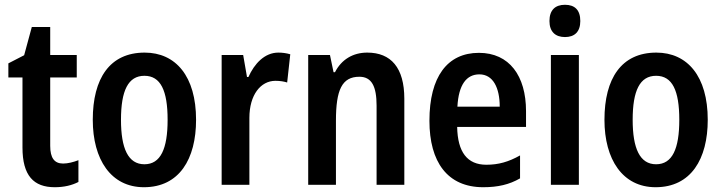

<svg xmlns="http://www.w3.org/2000/svg" viewBox="-20 -773 3022 803"><path d="M244 -89C207 -89 190 -113 190 -163V-449H301V-543H190V-660H113L81 -542L15 -508V-449H74V-156C74 -38 121 10 209 10C248 10 281 2 308 -12V-103C287 -95 264 -89 244 -89Z M800 -272C800 -454 715 -553 585 -553C439 -553 368 -445 368 -272C368 -106 444 10 582 10C730 10 800 -108 800 -272ZM486 -272C486 -394 516 -456 584 -456C652 -456 681 -394 681 -272C681 -151 652 -86 584 -86C516 -86 486 -152 486 -272Z M1144 -553C1087 -553 1044 -507 1019 -451H1013L997 -543H907V0H1023V-280C1023 -376 1070 -435 1132 -435C1152 -435 1168 -432 1181 -428L1194 -546C1177 -551 1160 -553 1144 -553Z M1516 -553C1456 -553 1408 -524 1381 -471H1375L1360 -543H1269V0H1385V-268C1385 -397 1410 -452 1483 -452C1535 -452 1555 -411 1555 -331V0H1671V-360C1671 -490 1615 -553 1516 -553Z M1983 -552C1851 -552 1776 -452 1776 -268C1776 -96 1851 10 2001 10C2062 10 2110 -1 2155 -27V-123C2107 -96 2065 -84 2014 -84C1934 -84 1894 -137 1892 -242H2180V-308C2180 -456 2110 -552 1983 -552ZM1985 -462C2042 -462 2070 -406 2070 -327H1893C1898 -419 1931 -462 1985 -462Z M2343 -753C2302 -753 2278 -731 2278 -685C2278 -640 2303 -618 2343 -618C2383 -618 2407 -640 2407 -685C2407 -731 2384 -753 2343 -753ZM2401 -543H2284V0H2401Z M2940 -272C2940 -454 2855 -553 2725 -553C2579 -553 2508 -445 2508 -272C2508 -106 2584 10 2722 10C2870 10 2940 -108 2940 -272ZM2626 -272C2626 -394 2656 -456 2724 -456C2792 -456 2821 -394 2821 -272C2821 -151 2792 -86 2724 -86C2656 -86 2626 -152 2626 -272Z"/></svg>

Font: Noto Sans Khmer Condensed SemiBold
Style: Regular
Weight: 600
Width: 3
Designer: Danh Hong and the Monotype Design Team
Foundry: Monotype Imaging Inc.
Version: Version 2.004